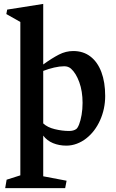

<svg xmlns="http://www.w3.org/2000/svg" viewBox="-20 -739 599 991"><path d="M323.7 193.8 316.4 231.9H6.8L14.2 188.5L85 166V-625.5L12.7 -666.5L17.1 -689.5L203.1 -718.8V-406.2Q248.5 -439 284.2 -457.3Q319.8 -475.6 358.4 -475.6Q409.7 -475.6 446.5 -447.5Q483.4 -419.4 503.2 -367.2Q522.9 -314.9 522.9 -243.7Q522.9 -177.2 496.6 -118.4Q470.2 -59.6 424.8 -24.4Q403.3 -7.3 376.7 2.7Q350.1 12.7 322.3 12.7Q285.2 12.7 253.7 -0.2Q222.2 -13.2 203.1 -39.1V170.9ZM203.1 -102.1Q224.6 -81.5 262.9 -72.3Q301.3 -63 336.4 -63Q358.9 -63 372.6 -72.3Q380.4 -77.1 388.2 -96.7Q396 -116.2 401.1 -145.8Q406.2 -175.3 406.2 -208Q406.2 -268.1 389.2 -314.9Q372.1 -361.8 346.2 -384.8Q332 -397 311.5 -397Q288.1 -397 259.5 -390.4Q231 -383.8 203.1 -373Z"/></svg>

Font: Vesper Libre Medium
Style: Regular
Weight: 500
Designer: Robert Keller & Kimya Gandhi
Foundry: Mota Italic
Version: Version 1.058